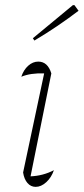

<svg xmlns="http://www.w3.org/2000/svg" viewBox="-20 -723 326 748"><path d="M190 -60Q180 -31 160 -13Q140 5 119 5Q100 5 87 -10Q74 -25 70 -51L152 -437Q99 -439 63 -424Q72 -451 90 -467Q108 -483 129 -483Q166 -483 180 -437L99 -36Q148 -38 190 -60ZM114 -565 108 -574 264 -703H270L286 -681Q245 -650 203 -621.5Q161 -593 114 -565Z"/></svg>

Font: Piazzolla Thin
Style: Italic
Weight: 100
Italic angle: -11.3°
Designer: Juan Pablo del Peral
Foundry: Huerta Tipografica
Version: Version 1.330